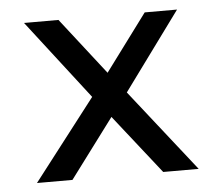

<svg xmlns="http://www.w3.org/2000/svg" viewBox="-41 -505 631 550"><g transform="rotate(-5 275.0 -230.0)"><path d="M44 0 223 -232 47 -460H146L273 -297L394 -460H487L323 -236L509 0H407L273 -170L146 0Z"/></g></svg>

Font: Inconsolata SemiExpanded Medium
Style: Regular
Weight: 500
Width: 6
Monospace: yes
Designer: Raph Levien, Cyreal, Brenton Simpson
Foundry: Raph Levien, Cyreal, Google
Version: Version 3.001; ttfautohint (v1.8.2.53-6de2)